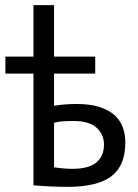

<svg xmlns="http://www.w3.org/2000/svg" viewBox="-20 -720 537 746"><path d="M1 -500H110V-700H190V-500H350V-434H190V-309Q214 -313 236 -314.5Q258 -316 278 -316Q330 -316 366 -304.5Q402 -293 424.5 -273Q447 -253 457 -225.5Q467 -198 467 -167Q467 -76 412.5 -35Q358 6 243 6Q179 6 110 0V-434H1ZM190 -70Q229 -64 261 -64Q324 -64 354 -88.5Q384 -113 384 -158Q384 -198 355 -224Q326 -250 264 -250Q247 -250 227.5 -249Q208 -248 190 -243Z"/></svg>

Font: PTSans
Style: Regular
Weight: 400
Designer: A.Korolkova, O.Umpeleva, V.Yefimov
Foundry: ParaType Ltd
Version: Version 2.003W OFL